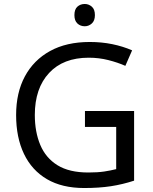

<svg xmlns="http://www.w3.org/2000/svg" viewBox="-20 -935 768 965"><path d="M407 -377H654V-27Q596 -8 537 1Q478 10 403 10Q292 10 216 -34.5Q140 -79 100.5 -161.5Q61 -244 61 -357Q61 -469 105 -551Q149 -633 231.5 -678.5Q314 -724 431 -724Q491 -724 544.5 -713Q598 -702 644 -682L610 -604Q572 -621 524.5 -633Q477 -645 426 -645Q298 -645 226.5 -568Q155 -491 155 -357Q155 -272 182.5 -206.5Q210 -141 269 -104.5Q328 -68 424 -68Q471 -68 504 -73Q537 -78 564 -85V-297H407ZM406 -915Q426 -915 441.5 -901.5Q457 -888 457 -859Q457 -831 441.5 -817Q426 -803 406 -803Q384 -803 369 -817Q354 -831 354 -859Q354 -888 369 -901.5Q384 -915 406 -915Z"/></svg>

Font: Noto Sans Test
Style: Regular
Weight: 400
Version: Version 1.002; ttfautohint (v1.8.4.7-5d5b)